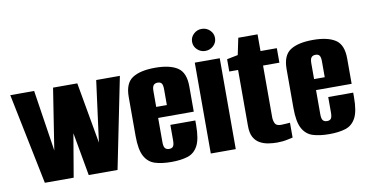

<svg xmlns="http://www.w3.org/2000/svg" viewBox="-68 -844 1972 1030"><g transform="rotate(-10 918.0 -329.5)"><path d="M103 0 2 -495H132L183 -162L235 -495H367L426 -162L470 -495H599L499 0H342L300 -235L260 0Z M792 8Q740 8 703 -3.5Q666 -15 646 -51.5Q626 -88 626 -163V-375Q626 -450 668.5 -477.5Q711 -505 792 -505Q872 -505 914 -477.5Q956 -450 956 -375V-237H762V-105Q762 -81 769.5 -72Q777 -63 792 -63Q807 -63 813.5 -72Q820 -81 820 -105V-189H956V-164Q956 -88 936.5 -51.5Q917 -15 880.5 -3.5Q844 8 792 8ZM762 -297H820V-383Q820 -406 813.5 -415Q807 -424 792 -424Q777 -424 769.5 -415Q762 -406 762 -383Z M1007 0V-495H1143V0ZM1074 -547Q1049 -547 1030.5 -564.5Q1012 -582 1012 -607Q1012 -632 1030.5 -649.5Q1049 -667 1074 -667Q1100 -667 1118.5 -649.5Q1137 -632 1137 -607Q1137 -582 1118.5 -564.5Q1100 -547 1074 -547Z M1368 4Q1344 4 1319.5 0Q1295 -4 1274.5 -15.5Q1254 -27 1241.5 -49.5Q1229 -72 1229 -111V-416H1181V-483L1241 -495L1260 -586H1365V-495H1454V-416H1365V-135Q1365 -117 1372 -101.5Q1379 -86 1405 -86Q1418 -86 1435 -87.5Q1452 -89 1454 -89V-8Q1452 -8 1425.5 -2Q1399 4 1368 4Z M1652 8Q1600 8 1563 -3.5Q1526 -15 1506 -51.5Q1486 -88 1486 -163V-375Q1486 -450 1528.5 -477.5Q1571 -505 1652 -505Q1732 -505 1774 -477.5Q1816 -450 1816 -375V-237H1622V-105Q1622 -81 1629.5 -72Q1637 -63 1652 -63Q1667 -63 1673.5 -72Q1680 -81 1680 -105V-189H1816V-164Q1816 -88 1796.5 -51.5Q1777 -15 1740.5 -3.5Q1704 8 1652 8ZM1622 -297H1680V-383Q1680 -406 1673.5 -415Q1667 -424 1652 -424Q1637 -424 1629.5 -415Q1622 -406 1622 -383Z"/></g></svg>

Font: Alumni Sans Thin ExtraBold
Style: Regular
Weight: 800
Version: Version 1.018